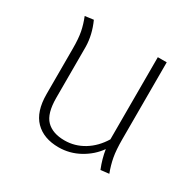

<svg xmlns="http://www.w3.org/2000/svg" viewBox="-130 -706 875 860"><g transform="rotate(30 308.0 -276.0)"><path d="M484 5Q465 -42 458 -88Q427 -44 377 -16.5Q327 11 270 11Q193 11 149 -33.5Q105 -78 105 -169V-405Q105 -456 98.5 -489Q92 -522 78 -557L122 -563Q150 -501 151 -440V-176Q151 -95 183.5 -62Q216 -29 278 -29Q331 -29 377 -57Q423 -85 454 -136V-140V-561H500V-164Q500 -108 506.5 -72.5Q513 -37 527 0Z"/></g></svg>

Font: FiraGO ExtraLight
Style: Regular
Weight: 200
Designer: bBox Type
Foundry: bBox Type GmbH
Version: Version 1.001